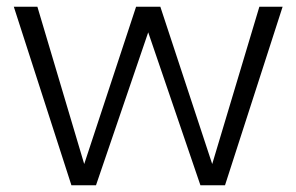

<svg xmlns="http://www.w3.org/2000/svg" viewBox="-20 -550 880 570"><path d="M192 0 21 -530H91L230 -63L384 -530H456L610 -63L750 -530H819L648 0H575L420 -454L265 0Z"/></svg>

Font: Roundo
Style: Regular
Weight: 400
Designer: Namrata Goyal (Gurmukhi), Shiva Nallaperumal (Latin)
Foundry: Indian Type Foundry
Version: Version 1.000;PS 1.0;hotconv 1.0.88;makeotf.lib2.5.647800